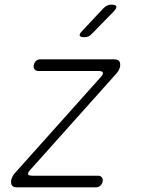

<svg xmlns="http://www.w3.org/2000/svg" viewBox="-20 -805 640 825"><path d="M54 0Q38 0 32 -7.5Q26 -15 28 -31Q30 -39 33.5 -46Q37 -53 42 -59L414 -475Q418 -479 420 -482.5Q422 -486 422 -489Q423 -494 418.5 -497Q414 -500 405 -500H145Q134 -500 128.5 -507Q123 -514 125 -525Q127 -536 134.5 -543Q142 -550 153 -550H470Q486 -550 492 -542.5Q498 -535 496 -519Q494 -511 490.5 -504Q487 -497 481 -490L109 -74Q105 -69 103 -66Q101 -63 101 -60Q99 -55 104 -52.5Q109 -50 118 -50H401Q412 -50 417.5 -43Q423 -36 421 -25Q419 -14 411 -7Q403 0 392 0ZM343 -645Q325 -645 322.5 -652Q320 -659 334 -673L424 -769Q432 -777 440 -781Q448 -785 458 -785Q478 -785 480 -777.5Q482 -770 467 -754L374 -659Q368 -652 360 -648.5Q352 -645 343 -645Z"/></svg>

Font: Maple Mono Thin
Style: Italic
Weight: 250
Italic angle: -10°
Monospace: yes
Designer: subframe7536
Version: Version 7.000